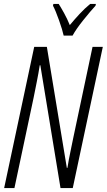

<svg xmlns="http://www.w3.org/2000/svg" viewBox="-20 -951 540 971"><path d="M347 -771Q365 -804 401.5 -849.5Q438 -895 463 -922L465 -931H436Q409 -909 383 -881Q357 -853 333 -824Q320 -856 304.5 -884Q289 -912 277 -931H250L248 -922Q261 -898 278.5 -848.5Q296 -799 302 -771ZM53 0 150 -457Q157 -492 166 -537Q175 -582 181 -621H184L286 0H348L500 -714H448L351 -256Q346 -230 337 -188Q328 -146 321 -102H318L217 -714H153L1 0Z"/></svg>

Font: Noto Sans Display Condensed Light
Style: Italic
Weight: 300
Width: 3
Designer: Monotype Design team
Foundry: Monotype Imaging Inc.
Version: 1.000